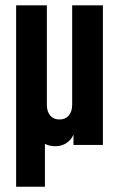

<svg xmlns="http://www.w3.org/2000/svg" viewBox="-20 -548 450 726"><path d="M41 -527.8H157.2V-151.9Q157.2 -125 170.4 -110.4Q183.1 -96.2 205.1 -96.2Q226.6 -96.2 239.3 -110.4Q252.9 -125.5 252.9 -151.9V-527.8H369.1V0H257.8V-39.1Q249 -18.1 230 -6.3Q211.9 4.9 190.9 4.9Q167 4.9 149.9 -3.9V158.2H41Z"/></svg>

Font: D-DIN Condensed
Style: DINCondensed-Bold
Weight: 700
Width: 3
Designer: Charles Nix
Foundry: Datto Inc.
Version: Version 1.10